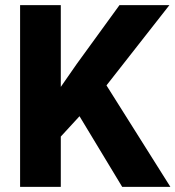

<svg xmlns="http://www.w3.org/2000/svg" viewBox="-20 -731 686 751"><path d="M458 0 291 -276.4 217.8 -196.8V0H58.6V-710.9H217.8V-391.1L280.3 -481L447.3 -710.9H642.6L396.5 -397L646.5 0Z"/></svg>

Font: Vazirmatn UI FD ExtraBold
Style: Regular
Weight: 800
Designer: Saber Rastikerdar
Foundry: Saber Rastikerdar
Version: Version 33.003